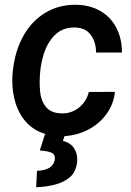

<svg xmlns="http://www.w3.org/2000/svg" viewBox="-20 -558 548 801"><path d="M145.5 -216.8Q145.5 -197.8 147 -180.2Q150.4 -136.7 172.6 -110.8Q194.8 -85 239.7 -85Q280.3 -85 310.5 -109.9Q340.8 -134.8 350.6 -174.3L459.5 -174.8Q454.1 -123 423.8 -81.8Q393.6 -40.5 347.4 -16.8Q301.3 6.8 249.5 9.8L242.2 29.8Q272.9 37.1 287.6 58.3Q302.2 79.6 302.2 107.4Q302.2 128.4 294.4 148.2Q286.6 168 273.9 179.2Q249 201.7 211.2 211.7Q173.3 221.7 130.9 223.1L134.3 154.8Q201.7 151.9 208.5 107.9Q209 106 209 101.6Q209 84.5 194.1 78.6Q179.2 72.8 164.6 71.5Q149.9 70.3 146 69.8L167.5 2H173.3Q125 -11.2 93 -44.4Q61 -77.6 45.4 -126.5Q31.2 -171.9 31.2 -220.7Q31.2 -237.8 32.7 -254.4L34.2 -267.1Q43.5 -348.6 78.4 -409.9Q113.3 -471.2 168.9 -504.6Q224.6 -538.1 293.5 -538.1Q353 -538.1 397.2 -512.9Q441.4 -487.8 465.1 -442.6Q488.8 -397.5 488.8 -338.9H380.9Q380.4 -384.8 357.4 -414.1Q334.5 -443.4 289.6 -443.4Q239.7 -443.4 207.5 -410.4Q175.3 -377.4 160.4 -325.9Q145.5 -274.4 145.5 -216.8Z"/></svg>

Font: Mardoto Medium
Style: Italic
Weight: 500
Italic angle: -12°
Designer: Christian Robertson, Vahan Hovhannisyan
Foundry: Google
Version: Version 1.000